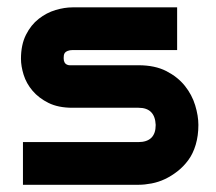

<svg xmlns="http://www.w3.org/2000/svg" viewBox="-20 -512 598 532"><path d="M529.7 -165.8Q529.7 -136.1 522.3 -111.1Q514.9 -86.1 501.7 -68.3Q488.6 -50.5 471.8 -37.4Q455 -24.3 437.1 -15.8Q419.3 -7.4 400 -3.7Q380.7 0 363.9 0H43.6V-118.3H363.4Q387.1 -118.3 399.3 -130.2Q411.4 -142.1 411.4 -165.8Q409.4 -213.4 363.9 -213.4H180.7Q141.6 -213.4 114.6 -226.7Q87.6 -240.1 70.3 -260.4Q53 -280.7 45.5 -304.7Q38.1 -328.7 38.1 -349Q38.1 -388.1 52 -415.6Q65.8 -443.1 87.4 -459.9Q108.9 -476.7 133.9 -484.2Q158.9 -491.6 180.7 -491.6H470.8V-373.3H181.2Q173.3 -373.3 167.6 -371Q161.9 -368.8 159.7 -365.6Q157.4 -362.4 156.9 -358.4Q156.4 -354.5 156.4 -351Q156.4 -343.6 158.7 -339.4Q160.9 -335.1 164.9 -333.2Q168.8 -331.2 172.8 -331.2Q176.7 -331.2 180.7 -331.2H363.9Q409.4 -331.2 441.1 -314.9Q472.8 -298.5 492.3 -274Q511.9 -249.5 520.8 -220.3Q529.7 -191.1 529.7 -165.8Z"/></svg>

Font: AKL FREE 001
Style: Regular
Weight: 400
Designer: AKL
Foundry: AKL
Version: Version 1.00;August 10, 2024;FontCreator 13.0.0.2630 64-bit